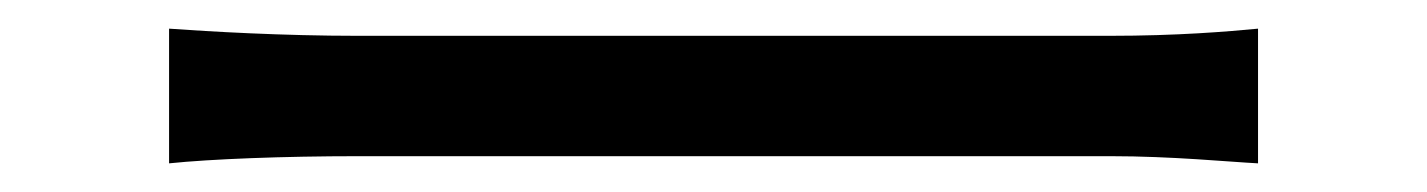

<svg xmlns="http://www.w3.org/2000/svg" viewBox="-20 -434 996 134"><path d="M98 -320C127 -323 178 -325 230 -325H755C798 -325 838 -321 858 -320V-414C837 -412 802 -409 754 -409H230C177 -409 126 -412 98 -414Z"/></svg>

Font: Kinto Sans
Style: Regular
Weight: 400
Designer: Authors: Ryoko NISHIZUKA  (kana & ideographs); Paul D. Hunt (Latin, Greek & Cyrillic); Wenlong ZHANG  (bopomofo); Sandol
Foundry: Adobe Systems Incorporated, ookami Inc.
Version: Version 0.001